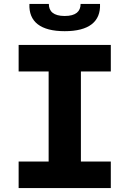

<svg xmlns="http://www.w3.org/2000/svg" viewBox="-20 -959 660 979"><path d="M75 0H545V-135.5H392.5V-594.5H545V-730H75V-594.5H228V-135.5H75ZM229 -939H130C126 -848 187 -800 310 -800C433 -800 494 -848 490 -939H391C391 -901 367 -877.5 310 -877.5C253 -877.5 229 -901 229 -939Z"/></svg>

Font: Monaspace Neon ExtraBold
Style: Regular
Weight: 800
Designer: Riley Cran & the Lettermatic Team
Foundry: Lettermatic
Version: Version 1.200 (Monaspace Neon)